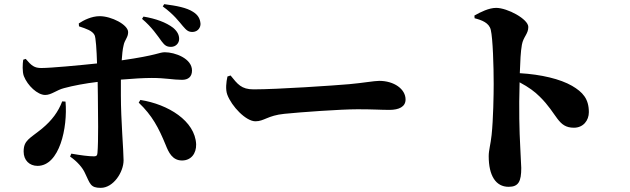

<svg xmlns="http://www.w3.org/2000/svg" viewBox="-20 -844 3040 926"><path d="M805 -618C827 -618 844 -635 844 -656C844 -676 835 -693 815 -710C781 -736 732 -754 672 -764L665 -753C712 -714 741 -670 760 -644C775 -624 785 -618 805 -618ZM161 -44C267 -44 307 -228 296 -354L280 -355C261 -305 231 -264 183 -224C123 -175 94 -168 94 -113C94 -71 122 -44 161 -44ZM858 -70C901 -70 927 -103 926 -148C921 -261 791 -341 657 -362L649 -349C714 -287 745 -228 779 -145C793 -110 811 -70 858 -70ZM911 -690C937 -692 948 -714 947 -730C945 -754 935 -772 911 -787C880 -807 833 -816 772 -824L765 -813C819 -774 844 -739 862 -718C880 -697 889 -689 911 -690ZM198 -386C228 -386 253 -410 289 -419C333 -431 392 -442 451 -449L452 -383C453 -298 455 -161 450 -106C449 -93 444 -90 433 -90C407 -90 370 -95 324 -103L318 -89C354 -64 379 -34 390 -9C415 43 416 62 466 62C527 62 576 -14 576 -71C576 -117 563 -265 563 -383V-460C622 -465 675 -468 712 -468C779 -468 815 -459 858 -459C888 -459 906 -474 906 -504C906 -562 824 -592 775 -592C747 -592 742 -578 567 -553C569 -580 571 -605 576 -625C581 -652 598 -663 598 -689C598 -725 517 -766 461 -766C422 -766 384 -747 360 -731L361 -717C397 -705 425 -696 436 -675C442 -664 446 -604 448 -538C363 -529 225 -516 179 -516C146 -516 132 -527 104 -560L92 -556C89 -537 87 -498 95 -477C113 -431 161 -386 198 -386Z M1212 -259C1254 -259 1271 -287 1351 -295C1429 -303 1623 -317 1705 -317C1781 -317 1816 -314 1858 -314C1904 -314 1936 -329 1936 -364C1936 -415 1880 -454 1809 -454C1785 -454 1731 -444 1664 -438C1596 -432 1319 -413 1203 -413C1144 -413 1126 -438 1092 -480L1077 -475C1071 -448 1067 -413 1076 -388C1097 -331 1166 -259 1212 -259Z M2748 -228C2793 -228 2820 -263 2820 -303C2820 -368 2790 -400 2739 -430C2682 -463 2590 -485 2487 -491C2489 -549 2491 -595 2497 -628C2504 -667 2528 -680 2528 -714C2528 -752 2427 -806 2373 -806C2338 -806 2298 -786 2268 -769L2269 -756C2304 -747 2339 -734 2347 -700C2357 -658 2361 -524 2361 -439C2361 -388 2359 -268 2351 -193C2346 -146 2337 -120 2337 -91C2337 3 2371 57 2433 57C2481 57 2494 31 2494 -34C2494 -46 2491 -82 2489 -137C2485 -211 2482 -316 2486 -447C2531 -423 2559 -402 2583 -378C2669 -294 2669 -228 2748 -228Z"/></svg>

Font: GenKiMin2 TW H
Style: Regular
Weight: 900
Version: Version 2.100;PS 2.1;hotconv 16.6.51;makeotf.lib2.5.65220 DE